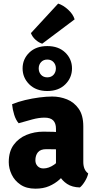

<svg xmlns="http://www.w3.org/2000/svg" viewBox="-20 -1062 553 1096"><path d="M30 -136.5Q30 -197 58 -235.2Q86 -273.5 131.2 -292Q176.5 -310.5 228 -310.5Q250.5 -310.5 284.8 -309.5Q319 -308.5 346.5 -303V-204Q325 -209 294.8 -209.8Q264.5 -210.5 244.5 -210.5Q211 -210.5 196.5 -192.8Q182 -175 182 -147Q182 -127 194.5 -113.8Q207 -100.5 228 -100.5Q258 -100.5 289 -122Q320 -143.5 341.5 -181L363.5 -82Q344 -59 319 -36.5Q294 -14 260.5 0.5Q227 15 182 15Q130.5 15 96.8 -8Q63 -31 46.5 -66Q30 -101 30 -136.5ZM483.5 -72Q479.5 -51.5 465 -27.5Q450.5 -3.5 436 8Q392 7 363.2 -12Q334.5 -31 319.2 -58.8Q304 -86.5 299.5 -113V-327Q299.5 -358.5 283.8 -374.5Q268 -390.5 234 -390.5Q202 -390.5 164 -380.2Q126 -370 86.5 -358.5Q70 -377.5 60.8 -407.8Q51.5 -438 49 -467Q82.5 -481 123.5 -490.8Q164.5 -500.5 205.2 -505.8Q246 -511 278 -511Q322 -511 362.5 -494.8Q403 -478.5 429.2 -441.2Q455.5 -404 455.5 -340.5V-137Q455.5 -115.5 462.2 -99Q469 -82.5 483.5 -72ZM109 -671.5Q109 -618.5 147.2 -580.5Q185.5 -542.5 250 -542.5Q314.5 -542.5 352.8 -580.5Q391 -618.5 391 -671.5Q391 -724.5 352.8 -761.8Q314.5 -799 250 -799Q185.5 -799 147.2 -761.8Q109 -724.5 109 -671.5ZM201 -671.5Q201 -692.5 214.2 -707.2Q227.5 -722 250 -722Q272.5 -722 285.8 -707.2Q299 -692.5 299 -671.5Q299 -650 285.8 -635.2Q272.5 -620.5 250 -620.5Q227.5 -620.5 214.2 -635.2Q201 -650 201 -671.5ZM312 -1041.5Q340 -1033 368.5 -1007.2Q397 -981.5 406 -951.5L221 -812.5Q201.5 -818.5 183 -835Q164.5 -851.5 156.5 -873Z"/></svg>

Font: Signika
Style: Bold
Weight: 700
Designer: Anna Giedry
Foundry: Anna Giedry
Version: Version 2.001